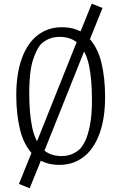

<svg xmlns="http://www.w3.org/2000/svg" viewBox="-20 -887 660 1044"><path d="M479 -867 537.5 -843.5 460 -652 407 -689ZM412 -696 460 -664 210.5 -39.5 164.5 -76.5ZM141.5 136.5 83 113 164.5 -88.5 215.5 -46.5ZM68.5 -369Q68.5 -487 99 -570.2Q129.5 -653.5 185.5 -696.2Q241.5 -739 316.5 -739Q405.5 -739 457.8 -686Q510 -633 530.8 -548.8Q551.5 -464.5 551.5 -360.5Q551.5 -242.5 520.8 -159.2Q490 -76 434 -33.2Q378 9.5 303 9.5Q214 9.5 162 -43.5Q110 -96.5 89.2 -180.8Q68.5 -265 68.5 -369ZM415 -77.5Q429 -91.5 443.5 -121Q458 -150.5 469 -205.8Q480 -261 480 -342Q480 -453.5 464.5 -528.8Q449 -604 410.2 -645.2Q371.5 -686.5 304 -686.5Q272.5 -686.5 247.2 -676Q222 -665.5 204 -648Q180 -624 159.5 -561.5Q139 -499 139 -383.5Q139 -272 154.5 -196.8Q170 -121.5 208.8 -80Q247.5 -38.5 315 -38.5Q346.5 -38.5 371.8 -49.2Q397 -60 415 -77.5Z"/></svg>

Font: Monaspace Argon Var ExtraLight
Style: Regular
Weight: 200
Designer: Riley Cran and the Lettermatic Team
Version: Version 1.200 (Monaspace Argon Var)